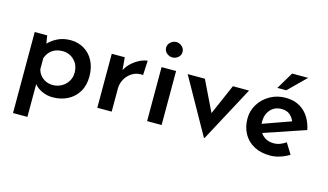

<svg xmlns="http://www.w3.org/2000/svg" viewBox="-94 -945 2486 1456"><g transform="rotate(15 1149.0 -216.5)"><path d="M335 11Q293 11 254 -6Q215 -23 190 -53V204H77V-432H175L185 -370Q216 -402 259 -422.5Q302 -443 357 -443Q416 -443 463.5 -415Q511 -387 538 -335Q565 -283 565 -213Q565 -143 535 -93Q505 -43 453 -16Q401 11 335 11ZM312 -79Q349 -79 380.5 -96.5Q412 -114 430.5 -144Q449 -174 449 -212Q449 -272 411.5 -309.5Q374 -347 320 -347Q271 -347 238 -323Q205 -299 191 -257V-171Q200 -131 233.5 -105Q267 -79 312 -79Z M786 -424 795 -325Q813 -361 844 -387.5Q875 -414 907.5 -428.5Q940 -443 961 -443L955 -330Q907 -334 871.5 -312.5Q836 -291 816.5 -255.5Q797 -220 797 -181V0H684V-424Z M1075 -424H1189V0H1075ZM1070 -576Q1070 -602 1090.5 -619.5Q1111 -637 1135 -637Q1159 -637 1179 -619.5Q1199 -602 1199 -576Q1199 -549 1179 -532.5Q1159 -516 1135 -516Q1111 -516 1090.5 -532.5Q1070 -549 1070 -576Z M1524 11 1280 -424H1415L1531 -185L1635 -424H1762L1529 11Z M2043 11Q1968 11 1915 -18Q1862 -47 1833.5 -98.5Q1805 -150 1805 -216Q1805 -279 1837.5 -330.5Q1870 -382 1924.5 -412.5Q1979 -443 2045 -443Q2133 -443 2190 -392Q2247 -341 2266 -249L1941 -139Q1977 -86 2045 -86Q2071 -86 2094.5 -95Q2118 -104 2140 -119L2192 -35Q2158 -14 2119 -1.5Q2080 11 2043 11ZM1919 -205 2138 -283Q2127 -311 2103 -332Q2079 -353 2037 -353Q1984 -353 1951 -316.5Q1918 -280 1918 -222Q1918 -214 1919 -205ZM2170 -633 2034 -499H1964L2044 -633Z"/></g></svg>

Font: Reem Kufi Medium
Style: Regular
Weight: 500
Designer: Khaled Hosny
Version: Version 1.001